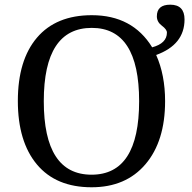

<svg xmlns="http://www.w3.org/2000/svg" viewBox="-20 -790 818 820"><path d="M629.9 -587.9Q692.9 -605 692.9 -650.9Q692.9 -664.1 671.4 -680.2Q649.9 -696.3 649.9 -720.2Q649.9 -770 707 -770Q768.1 -770 768.1 -707Q768.1 -599.1 647 -555.2Q685.1 -469.7 685.1 -357.9Q685.1 -187 601.3 -88.6Q517.6 9.8 371.1 9.8Q219.2 9.8 137.7 -87.6Q56.2 -185.1 56.2 -358.9Q56.2 -533.2 137.9 -629.2Q219.7 -725.1 372.1 -725.1Q545.9 -725.1 629.9 -587.9ZM371.1 -43.9Q574.2 -43.9 574.2 -357.9Q574.2 -670.9 372.1 -670.9Q167 -670.9 167 -357.9Q167 -43.9 371.1 -43.9Z"/></svg>

Font: Droid-TTFautohint Serif
Style: Regular
Weight: 400
Foundry: Ascender Corporation
Version: Version 1.00; ttfautohint (v1.00rc1.4-1a1c-dirty) -l 8 -r 50